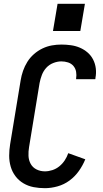

<svg xmlns="http://www.w3.org/2000/svg" viewBox="-20 -976 540 1004"><path d="M215 8Q184 8 155.5 2.5Q127 -3 102.5 -17.5Q78 -32 61 -54.5Q44 -77 36 -104.5Q28 -132 28 -161.5Q28 -191 33 -222L88 -556Q92 -581 100.5 -605.5Q109 -630 123 -652.5Q137 -675 157.5 -693Q178 -711 202 -722.5Q226 -734 251 -738.5Q276 -743 301 -743Q326 -743 351 -739.5Q376 -736 398 -726.5Q420 -717 438 -701.5Q456 -686 467 -664.5Q478 -643 481 -618Q484 -593 479 -568Q479 -566 479 -564.5Q479 -563 478 -562H378Q378 -562 378 -563Q378 -564 378 -565Q381 -583 378 -600.5Q375 -618 364 -631Q353 -644 336 -649.5Q319 -655 301 -655Q280 -655 258.5 -646.5Q237 -638 222 -621.5Q207 -605 199 -584Q191 -563 187 -542L132 -207Q128 -184 129 -161Q130 -138 140.5 -119Q151 -100 171 -90Q191 -80 215 -80Q234 -80 254 -86.5Q274 -93 290.5 -106.5Q307 -120 318.5 -137.5Q330 -155 337 -175L426 -143Q413 -111 392.5 -82Q372 -53 343.5 -32Q315 -11 281 -1.5Q247 8 215 8ZM257 -814 281 -956H424L400 -814Z"/></svg>

Font: Iosevka SS04 Semibold
Style: Italic
Weight: 600
Italic angle: -9°
Monospace: yes
Designer: Belleve Invis
Foundry: Belleve Invis
Version: Version 19.0.0; ttfautohint (v1.8.4)